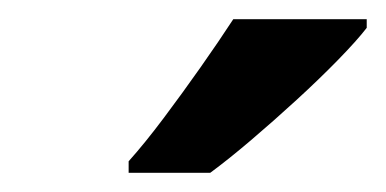

<svg xmlns="http://www.w3.org/2000/svg" viewBox="-20 -786 402 200"><path d="M114 -618Q131 -637 150.5 -663Q170 -689 189 -716Q208 -743 223 -766H362V-757Q352 -744 332.5 -724Q313 -704 289 -682Q265 -660 241.5 -640Q218 -620 199 -606H114Z"/></svg>

Font: Noto Sans Display SemiBold
Style: Italic
Weight: 600
Italic angle: -12°
Designer: Monotype Design Team
Foundry: Monotype Imaging Inc.
Version: Version 2.003